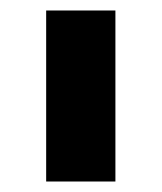

<svg xmlns="http://www.w3.org/2000/svg" viewBox="-20 -760 308 366"><path d="M68 -414V-740H200V-414Z"/></svg>

Font: IBMPlexSans-Bold
Style: Bold
Weight: 700
Designer: Mike Abbink, Paul van der Laan, Pieter van Rosmalen
Foundry: Bold Monday
Version: Version 3.1